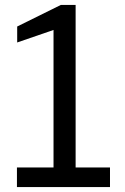

<svg xmlns="http://www.w3.org/2000/svg" viewBox="-20 -762 509 782"><path d="M49 -80V0H428V-80H288V-742H228L50 -654V-589L198 -640V-80Z"/></svg>

Font: Cheyenne Sans
Style: Regular
Weight: 400
Designer: The Public Sans project authors (U.S. Web Design System), Libre Franklin designed by Pablo Impallari and Rodrigo Fuenzal
Foundry: The Cheyenne Sans Project Authors
Version: Version 2.007